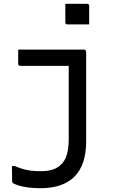

<svg xmlns="http://www.w3.org/2000/svg" viewBox="-20 -794 640 1014"><path d="M424 -532Q427 -532 429.5 -530.5Q432 -529 433.5 -526.5Q435 -524 435 -521Q435 -472 435 -426.5Q435 -381 435 -336Q435 -291 435 -245Q435 -199 435 -150Q435 -101 435 -47Q435 14 420 60Q405 106 375 137Q345 168 299.5 184Q254 200 193 200Q159 200 128.5 196Q98 192 76 185Q54 178 46 171Q46 169 45 167Q44 165 44 163Q44 143 43.5 123Q43 103 43 83H59Q79 92 100.5 98.5Q122 105 146 107.5Q170 110 197 110Q233 110 260 101Q287 92 305 72Q319 58 327 39.5Q335 21 339 -4Q343 -29 343 -58Q343 -112 343 -159.5Q343 -207 343 -252Q343 -297 343 -344Q343 -391 343 -446H331Q301 -446 270.5 -446Q240 -446 209 -446Q178 -446 148 -446Q118 -446 87 -446Q82 -446 79 -449Q76 -452 76 -457Q76 -476 76 -494.5Q76 -513 76 -532Q119 -532 162.5 -532Q206 -532 249.5 -532Q293 -532 337 -532Q381 -532 424 -532ZM325 -774Q339 -774 353.5 -774Q368 -774 382.5 -774Q397 -774 411.5 -774Q426 -774 440 -774Q445 -774 448 -771Q451 -768 451 -763V-665Q437 -665 422.5 -665Q408 -665 393.5 -665Q379 -665 364.5 -665Q350 -665 336 -665Q331 -665 328 -668Q325 -671 325 -676Z"/></svg>

Font: Rec Mono Linear
Style: Regular
Weight: 400
Monospace: yes
Version: Version 1.085; ttfautohint (v1.8.4.7-5d5b)